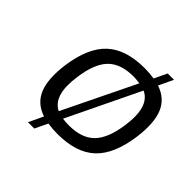

<svg xmlns="http://www.w3.org/2000/svg" viewBox="-169 -711 922 922"><g transform="rotate(45 292.0 -250.0)"><path d="M363 -510Q396 -510 428 -505L459 -570H502L467 -496Q534 -474 558.5 -414Q583 -354 569 -250Q550 -114 483.5 -52Q417 10 290 10Q257 10 224 5L193 70H150L185 -4Q118 -26 93.5 -86Q69 -146 83 -250Q102 -386 169 -448Q236 -510 363 -510ZM396 -440H397Q371 -444 354 -444Q267 -444 222.5 -399Q178 -354 164 -251Q143 -108 217 -72ZM435 -430 257 -61Q277 -58 301 -58Q387 -58 431.5 -103.5Q476 -149 490 -251Q511 -396 435 -430Z"/></g></svg>

Font: Fivo Sans Modern
Style: Italic
Weight: 400
Designer: Alexander Slobzheninov
Foundry: Alexander Slobzheninov
Version: 1.0